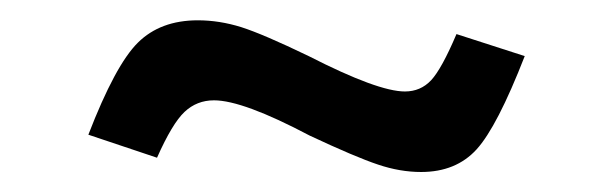

<svg xmlns="http://www.w3.org/2000/svg" viewBox="-20 -403 610 191"><path d="M176.8 -382.8Q198.2 -382.8 220 -376Q241.7 -369.1 287.1 -347.2Q356 -312 382.8 -312Q398.4 -312 408.9 -323.2Q419.4 -334.5 434.1 -369.1L502 -347.2Q474.6 -276.9 454.1 -254.4Q433.6 -231.9 398.9 -231.9Q377.9 -231.9 356 -239.3Q334 -246.6 288.1 -268.1Q221.7 -303.2 192.9 -303.2Q175.8 -303.2 163.6 -291.7Q151.4 -280.3 136.2 -246.1L67.9 -269Q94.7 -338.4 117.2 -360.6Q139.6 -382.8 176.8 -382.8Z"/></svg>

Font: Nacelle SemiBold
Style: Regular
Weight: 600
Designer: Sora Sagano
Foundry: Sora Sagano
Version: Version 1.000;FEAKit 1.0